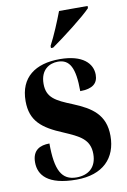

<svg xmlns="http://www.w3.org/2000/svg" viewBox="-87 -819 582 881"><g transform="rotate(-10 203.5 -378.0)"><path d="M186 -615V-605H196C252 -644 352 -721 385 -756V-766H252C235 -721 209 -658 186 -615ZM197 10C321 10 385 -58 385 -161C385 -260 325 -299 240 -334C163 -365 124 -385 124 -449C124 -515 167 -538 206 -538C261 -538 284 -496 284 -387C342 -387 367 -409 367 -449C367 -501 324 -548 216 -548C103 -548 29 -496 29 -385C29 -293 79 -253 176 -213C245 -183 293 -162 293 -93C293 -30 254 0 199 0C130 0 103 -50 103 -175C59 -175 23 -158 23 -101C23 -42 63 10 197 10Z"/></g></svg>

Font: Noto Serif Display ExtraCondensed ExtraBold
Style: Regular
Weight: 800
Width: 2
Designer: Monotype Design Team
Foundry: Monotype Imaging Inc.
Version: Version 2.009